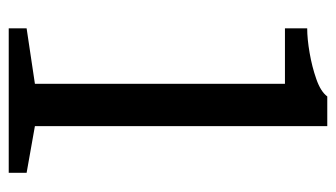

<svg xmlns="http://www.w3.org/2000/svg" viewBox="-185 -585 770 440"><g transform="rotate(90 200.0 -365.0)"><path d="M172 -60V-633H45V-684Q69 -684 101 -689.5Q133 -695 161.5 -705Q190 -715 201 -730H269V-60L376 -41V0H45V-41Z"/></g></svg>

Font: Domine
Style: Regular
Weight: 400
Designer: Pablo Impallari, Rodrigo Fuenzalida, Brenda Gallo
Foundry: Pablo Impallari, Rodrigo Fuenzalida, Brenda Gallo
Version: Version 2.000